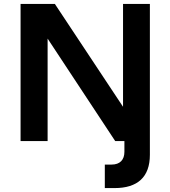

<svg xmlns="http://www.w3.org/2000/svg" viewBox="-20 -720 870 980"><path d="M515 240H565C682 240 745 184 745 70V-700H608V-175L260 -700H85V0H223V-523L568 0H615V55C615 96 592 120 550 120H515Z"/></svg>

Font: Goli SemiBold
Style: Regular
Weight: 600
Designer: jaikishan Patel
Foundry: MagicType
Version: Version 1.000;Glyphs 3.2 (3242)